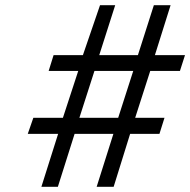

<svg xmlns="http://www.w3.org/2000/svg" viewBox="-20 -720 733 740"><path d="M139.5 0 204 -204H87L108.5 -266H222.5L281.5 -446.5H167.5L186.5 -507.5H299.5L365.5 -700H424L362.5 -507.5H511.5L573 -700H637.5L577 -507.5H693L673.5 -446.5H559L501 -266H614L594.5 -204H481.5L418 0H352.5L417 -204H267.5L203 0ZM286 -266H435.5L493.5 -446.5H344Z"/></svg>

Font: Overpass Light
Style: Italic
Weight: 300
Italic angle: -10°
Designer: Delve Withrington, Dave Bailey, Thomas Jockin
Foundry: Delve Fonts LLC
Version: Version 4.000; ttfautohint (v1.8.3)